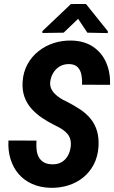

<svg xmlns="http://www.w3.org/2000/svg" viewBox="-20 -922 567 953"><path d="M330.6 -190.9Q333.5 -212.9 329.3 -229Q325.2 -245.1 314.7 -257.6Q304.2 -270 289.1 -280Q273.9 -290 254.9 -298.8Q219.7 -315.9 189.5 -336.4Q159.2 -356.9 136 -382.8Q112.8 -408.7 101.1 -442.1Q89.4 -475.6 92.3 -517.6Q95.7 -565.4 116.7 -603.5Q137.7 -641.6 171.4 -668.2Q205.1 -694.8 247.1 -708.3Q289.1 -721.7 335 -720.7Q398.9 -719.2 442.4 -689.7Q485.8 -660.2 507.1 -611.1Q528.3 -562 526.4 -501L387.2 -501.5Q388.7 -524.9 384.5 -548.8Q380.4 -572.8 366 -588.1Q351.6 -603.5 322.3 -604Q296.4 -604 276.9 -592.5Q257.3 -581.1 245.1 -561.5Q232.9 -542 229.5 -517.6Q227.1 -498.5 233.6 -483.4Q240.2 -468.3 252.2 -456.3Q264.2 -444.3 279.3 -434.6Q294.4 -424.8 309.6 -418.5Q346.2 -399.9 377.2 -379.4Q408.2 -358.9 429.9 -332.3Q451.7 -305.7 461.7 -271Q471.7 -236.3 468.8 -191.9Q464.8 -142.6 445.1 -105Q425.3 -67.4 393.1 -41.3Q360.8 -15.1 319.3 -2Q277.8 11.2 230.5 10.3Q179.7 8.8 139.6 -9Q99.6 -26.9 72.5 -58.3Q45.4 -89.8 32.2 -132.6Q19 -175.3 22 -224.6L161.1 -224.1Q159.7 -201.2 161.6 -179.7Q163.6 -158.2 172.4 -142.1Q181.2 -126 197.8 -116.2Q214.4 -106.4 241.7 -106.4Q267.6 -106.4 286.1 -117.4Q304.7 -128.4 315.9 -147.5Q327.1 -166.5 330.6 -190.9ZM406.7 -902.3 515.1 -767.1V-757.8L413.6 -759.8L367.7 -828.6L295.9 -759.8L190.4 -758.3V-767.6L332 -901.9Z"/></svg>

Font: Roboto Condensed
Style: Bold Italic
Weight: 700
Italic angle: -12°
Designer: Christian Robertson
Foundry: Google
Version: Version 3.0